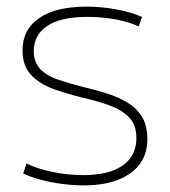

<svg xmlns="http://www.w3.org/2000/svg" viewBox="-20 -550 514 580"><path d="M233 10Q201 10 167 5.5Q133 1 103 -7Q73 -15 50 -26L60 -56Q93 -40 139 -30.5Q185 -21 231 -21Q309 -21 350.5 -50Q392 -79 392 -133Q392 -173 370 -195.5Q348 -218 311 -231.5Q274 -245 229 -255Q184 -266 142 -281Q100 -296 74 -323.5Q48 -351 48 -398Q48 -461 98.5 -495.5Q149 -530 242 -530Q287 -530 332 -521.5Q377 -513 409 -499L399 -470Q370 -484 328.5 -491.5Q287 -499 244 -499Q165 -499 124 -472.5Q83 -446 82 -397Q82 -361 102.5 -340.5Q123 -320 158 -308.5Q193 -297 236 -286Q271 -278 305 -267Q339 -256 366 -239.5Q393 -223 409 -197Q425 -171 425 -132Q426 -87 403 -55.5Q380 -24 337 -7Q294 10 233 10Z"/></svg>

Font: M PLUS 1 ExtraLight
Style: Regular
Weight: 250
Version: Version 1.001